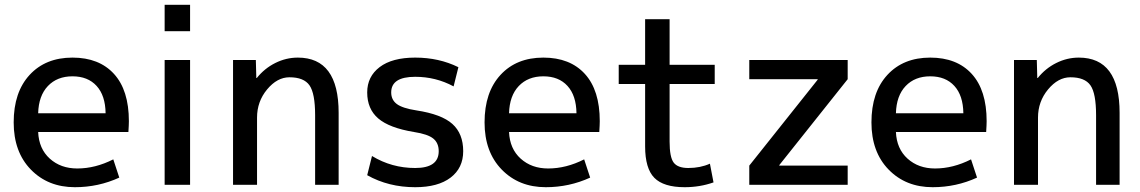

<svg xmlns="http://www.w3.org/2000/svg" viewBox="-20 -770 4752 800"><path d="M139 -298H420Q419 -372 382.5 -412Q346 -452 282 -452Q218 -452 179.5 -411.5Q141 -371 139 -298ZM139 -220Q142 -150 187.5 -109Q233 -68 302 -68Q377 -68 452 -106L477 -30Q390 10 292 10Q180 10 108.5 -63.5Q37 -137 37 -260Q37 -386 103.5 -458Q170 -530 282 -530Q393 -530 455 -462Q517 -394 517 -265Q517 -250 515 -220Z M666 -640V-750H772V-640ZM666 0V-520H772V0Z M1046 -520 1048 -445H1050Q1082 -485 1127 -507.5Q1172 -530 1221 -530Q1391 -530 1391 -300V0H1293V-290Q1293 -381 1269.5 -414.5Q1246 -448 1186 -448Q1135 -448 1093 -397.5Q1051 -347 1051 -280V0H951V-520Z M1710 -450Q1610 -450 1610 -385Q1610 -354 1633.5 -336.5Q1657 -319 1715 -310Q1820 -294 1865 -253.5Q1910 -213 1910 -140Q1910 -70 1857.5 -30Q1805 10 1710 10Q1599 10 1510 -40L1530 -120Q1612 -70 1710 -70Q1808 -70 1808 -140Q1808 -174 1785.5 -192.5Q1763 -211 1705 -220Q1602 -237 1556 -276.5Q1510 -316 1510 -385Q1510 -451 1562 -490.5Q1614 -530 1710 -530Q1809 -530 1890 -490L1870 -410Q1796 -450 1710 -450Z M2101 -298H2382Q2381 -372 2344.5 -412Q2308 -452 2244 -452Q2180 -452 2141.5 -411.5Q2103 -371 2101 -298ZM2101 -220Q2104 -150 2149.5 -109Q2195 -68 2264 -68Q2339 -68 2414 -106L2439 -30Q2352 10 2254 10Q2142 10 2070.5 -63.5Q1999 -137 1999 -260Q1999 -386 2065.5 -458Q2132 -530 2244 -530Q2355 -530 2417 -462Q2479 -394 2479 -265Q2479 -250 2477 -220Z M2770 -500H2958V-420H2770V-180Q2770 -115 2787 -92.5Q2804 -70 2848 -70Q2898 -70 2938 -88L2953 -10Q2896 10 2833 10Q2745 10 2706.5 -29Q2668 -68 2668 -160V-420H2558V-500H2668V-690H2770Z M3102 -520H3512V-440L3227 -82V-80H3512V0H3102V-80L3387 -438V-440H3102Z M3713 -298H3994Q3993 -372 3956.5 -412Q3920 -452 3856 -452Q3792 -452 3753.5 -411.5Q3715 -371 3713 -298ZM3713 -220Q3716 -150 3761.5 -109Q3807 -68 3876 -68Q3951 -68 4026 -106L4051 -30Q3964 10 3866 10Q3754 10 3682.5 -63.5Q3611 -137 3611 -260Q3611 -386 3677.5 -458Q3744 -530 3856 -530Q3967 -530 4029 -462Q4091 -394 4091 -265Q4091 -250 4089 -220Z M4300 -520 4302 -445H4304Q4336 -485 4381 -507.5Q4426 -530 4475 -530Q4645 -530 4645 -300V0H4547V-290Q4547 -381 4523.5 -414.5Q4500 -448 4440 -448Q4389 -448 4347 -397.5Q4305 -347 4305 -280V0H4205V-520Z"/></svg>

Font: Mplus 1p Medium
Style: Regular
Weight: 500
Version: Version 1.061